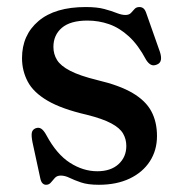

<svg xmlns="http://www.w3.org/2000/svg" viewBox="-20 -500 508 532"><path d="M249.5 -25.5Q287 -25.5 308.5 -45.2Q330 -65 330 -95.5Q330 -114.5 321 -130Q312 -145.5 288.2 -158.2Q264.5 -171 220.5 -182Q151 -198 111.8 -221Q72.5 -244 56.8 -274Q41 -304 41 -339Q41 -403 86.8 -441.8Q132.5 -480.5 217.5 -480.5Q249 -480.5 269.2 -475Q289.5 -469.5 303.2 -464Q317 -458.5 327.5 -458.5Q337.5 -458.5 342.8 -464Q348 -469.5 352.8 -475Q357.5 -480.5 366.5 -480.5Q373 -480.5 377.8 -476.5Q382.5 -472.5 386 -461.5L423 -356.5Q427.5 -343 425.8 -333.8Q424 -324.5 414.5 -321Q405 -317 398 -320.8Q391 -324.5 385 -334Q363 -375.5 337 -399.2Q311 -423 282.2 -433Q253.5 -443 222.5 -443Q175 -443 151.5 -423Q128 -403 128 -370Q128 -350 138 -333.8Q148 -317.5 174.5 -303.8Q201 -290 250 -278Q311.5 -263.5 347.5 -242.2Q383.5 -221 399.2 -191.8Q415 -162.5 415 -123Q415 -83.5 395.2 -53Q375.5 -22.5 339.2 -5.2Q303 12 254 12Q223.5 12 204.5 5.5Q185.5 -1 172.8 -7.2Q160 -13.5 148.5 -13.5Q138 -13.5 132.2 -7.2Q126.5 -1 121.2 5.5Q116 12 107.5 12Q102 12 97.8 7.8Q93.5 3.5 91.5 -6.5L70 -106Q66.5 -124 68.2 -132.5Q70 -141 78.5 -144.5Q87.5 -148 94.5 -143.2Q101.5 -138.5 108.5 -125.5Q137 -72.5 173.8 -49Q210.5 -25.5 249.5 -25.5Z"/></svg>

Font: Fraunces 10pt
Style: Regular
Weight: 400
Version: Version 1.000;[b76b70a41]